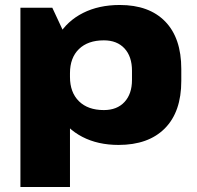

<svg xmlns="http://www.w3.org/2000/svg" viewBox="-20 -571 792 771"><path d="M456 11Q373 11 310.5 -21.5Q248 -54 213.5 -113.5Q179 -173 179 -254V-289Q179 -369 214.5 -428Q250 -487 313.5 -519Q377 -551 461 -551Q579 -551 643.5 -484.5Q708 -418 708 -294V-246Q708 -122 642 -55.5Q576 11 456 11ZM62 -540H190L261 -388V180H62ZM397 -129Q450 -129 480 -161.5Q510 -194 510 -250V-287Q510 -344 480 -376.5Q450 -409 397 -409Q333 -409 297 -374Q261 -339 261 -277V-262Q261 -200 297 -164.5Q333 -129 397 -129Z"/></svg>

Font: Pathway Extreme ExtraBold
Style: Regular
Weight: 800
Designer: Eduardo Rodriguez Tunni
Foundry: Eduardo Rodriguez Tunni
Version: Version 1.001;gftools[0.9.26]